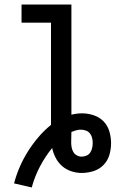

<svg xmlns="http://www.w3.org/2000/svg" viewBox="-20 -755 540 847"><path d="M120 72 42 54Q52 16 67.5 -19.5Q83 -55 103.5 -87.5Q124 -120 149.5 -150Q175 -180 205 -204V-655H75V-735H295V-249Q307 -252 318.5 -253.5Q330 -255 342 -255Q368 -255 393.5 -246.5Q419 -238 437 -219.5Q455 -201 462.5 -175Q470 -149 470 -124Q470 -97 462.5 -71.5Q455 -46 436.5 -27Q418 -8 392 0Q366 8 340 8Q317 8 294.5 0.5Q272 -7 254.5 -22Q237 -37 226 -58Q215 -79 210 -102Q179 -64 156 -20Q133 24 120 72ZM340 -64Q351 -64 361.5 -68.5Q372 -73 378 -82Q384 -91 386.5 -102Q389 -113 389 -124Q389 -135 386.5 -146Q384 -157 377 -166Q370 -175 359 -179Q348 -183 337 -183Q326 -183 315.5 -180Q305 -177 295 -173Q295 -161 294.5 -149.5Q294 -138 294 -127Q294 -116 296 -105Q298 -94 303.5 -84.5Q309 -75 319 -69.5Q329 -64 340 -64Z"/></svg>

Font: Iosevka Term Medium
Style: Regular
Weight: 500
Monospace: yes
Designer: Belleve Invis
Foundry: Belleve Invis
Version: Version 26.3.1